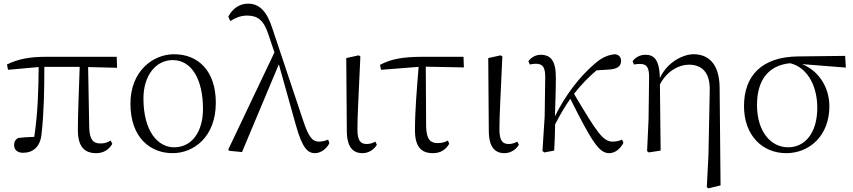

<svg xmlns="http://www.w3.org/2000/svg" viewBox="-20 -822 4658 1048"><path d="M505 14C545 14 575 -5 593 -37L584 -55C568 -45 553 -39 528 -39C490 -39 469 -58 467 -125L461 -456L619 -452L617 -512H232C139 -512 76 -499 18 -470L24 -441L191 -456C190 -335 187 -208 167 -75C132 -74 104 -72 79 -69C64 -60 57 -49 57 -30C57 -6 74 12 105 12C161 12 201 -21 207 -93C220 -208 222 -335 222 -457H415C411 -329 405 -204 405 -113C405 -20 442 14 505 14Z M922 14C1036 14 1158 -73 1158 -261C1158 -435 1062 -526 930 -526C816 -526 692 -435 692 -256C692 -68 803 14 922 14ZM930 -18C844 -18 763 -102 763 -285C763 -408 829 -494 923 -494C1026 -494 1088 -389 1088 -227C1088 -109 1032 -18 930 -18Z M1700 14C1730 14 1764 -10 1778 -41L1771 -60C1753 -52 1733 -49 1721 -49C1686 -49 1665 -72 1634 -166L1468 -663C1437 -762 1395 -802 1334 -802C1287 -802 1250 -776 1226 -731L1237 -707C1264 -724 1293 -737 1328 -737C1385 -737 1419 -714 1445 -634L1478 -536L1226 -6L1230 1L1301 8L1502 -471L1595 -139C1631 -9 1662 14 1700 14Z M1959 14C1996 14 2025 -10 2037 -32L2029 -49C2015 -42 2002 -36 1982 -36C1950 -36 1931 -51 1931 -116C1931 -195 1937 -282 1947 -514L1938 -520L1870 -505L1873 -110C1873 -19 1906 14 1959 14Z M2343 14C2385 14 2413 -5 2432 -37L2425 -55C2409 -46 2392 -41 2369 -41C2331 -41 2308 -59 2306 -130L2304 -458L2512 -454L2510 -512H2290C2181 -512 2117 -501 2054 -468L2060 -441L2265 -457C2256 -344 2245 -221 2245 -111C2245 -20 2280 14 2343 14Z M2734 14C2771 14 2800 -10 2812 -32L2804 -49C2790 -42 2777 -36 2757 -36C2725 -36 2706 -51 2706 -116C2706 -195 2712 -282 2722 -514L2713 -520L2645 -505L2648 -110C2648 -19 2681 14 2734 14Z M3305 14C3335 14 3365 -7 3383 -43L3375 -60C3363 -54 3344 -49 3325 -49C3271 -49 3240 -97 3113 -310C3154 -362 3194 -402 3236 -438L3299 -442C3346 -444 3370 -458 3370 -489C3370 -513 3356 -522 3340 -526C3308 -524 3272 -514 3227 -475C3147 -407 3066 -304 3009 -187C3011 -257 3014 -330 3014 -395C3015 -489 2987 -523 2931 -523C2901 -523 2878 -506 2864 -488L2872 -470C2882 -472 2893 -474 2904 -474C2942 -474 2956 -456 2956 -402L2953 -187L2941 2L2951 10L3005 0C3008 -48 3009 -95 3010 -143C3042 -205 3061 -236 3093 -283C3212 -45 3251 14 3305 14Z M3838 200 3847 206 3913 190 3908 -343C3907 -480 3841 -526 3766 -526C3710 -526 3622 -484 3582 -396C3579 -497 3550 -523 3503 -523C3470 -523 3446 -506 3433 -488L3440 -470C3452 -472 3462 -473 3473 -473C3509 -473 3523 -456 3523 -402L3520 -169L3512 3L3521 10L3586 0L3582 -361C3619 -433 3685 -469 3740 -469C3809 -469 3856 -429 3854 -330L3847 24Z M4272 14C4397 14 4507 -80 4507 -242C4507 -346 4448 -436 4358 -472L4597 -453L4593 -517L4337 -514C4136 -512 4041 -407 4041 -243C4041 -84 4140 14 4272 14ZM4293 -477C4390 -453 4441 -349 4441 -234C4441 -95 4373 -18 4282 -18C4187 -18 4112 -104 4112 -249C4112 -380 4170 -465 4293 -477Z"/></svg>

Font: Noto Serif CJK TC Light
Style: Regular
Weight: 300
Designer: Ryoko NISHIZUKA 西塚涼子 (kana & ideographs); Frank Grießhammer (Latin, Greek & Cyrillic); Wenlong ZHANG 张文龙 (bopomofo); San
Foundry: Adobe
Version: Version 2.001;hotconv 1.1.0;makeotfexe 2.6.0